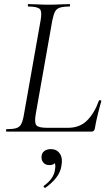

<svg xmlns="http://www.w3.org/2000/svg" viewBox="-20 -645 536 941"><path d="M12.4 0Q9.6 0 9.6 -6Q9.6 -12 12.4 -12Q43.4 -12 59.8 -17Q76.2 -22 84 -37Q91.8 -52 96.8 -81L178.8 -544Q186.8 -587 175.6 -600Q164.4 -613 118.4 -613Q116.4 -613 116.4 -619Q116.4 -625 118.4 -625Q139 -625 164.1 -623.5Q189.2 -622 217.8 -622Q247.4 -622 274.5 -623.5Q301.6 -625 321.2 -625Q323.2 -625 323.2 -619Q323.2 -613 321.2 -613Q290.2 -613 273.4 -607.5Q256.6 -602 249.2 -587Q241.8 -572 236 -543L155 -85Q148 -43.4 158.3 -31Q168.6 -18.6 211.8 -18.6H313Q371 -18.6 407 -54.7Q443 -90.8 464.8 -151.8Q465.2 -154.6 471.4 -153.6Q477.6 -152.6 476.6 -149.6Q468.6 -122.6 459.3 -84.8Q450 -47 444.8 -15Q441.8 0 428.8 0ZM202.8 275Q198.8 277 195.3 272.5Q191.8 268 195.8 265Q218.8 248.6 232.4 229.3Q246 210 249.2 188.4Q254.2 161.8 246.7 150.6Q239.2 139.4 228.8 136.8L257 127.4Q258 146.2 248.3 155.2Q238.6 164.2 222.6 164.2Q202.8 164.2 192.7 152.2Q182.6 140.2 183.4 123Q184.2 105.6 196.7 95.7Q209.2 85.8 229.8 85.8Q258.2 85.8 273.4 108.2Q288.6 130.6 280.8 169.6Q275.4 201 254.4 227.2Q233.4 253.4 202.8 275Z"/></svg>

Font: Cormorant Garamond Light
Style: Italic
Weight: 300
Italic angle: -10°
Designer: Christian Thalmann (Catharsis Fonts)
Foundry: Catharsis Fonts
Version: Version 4.001